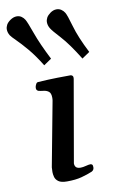

<svg xmlns="http://www.w3.org/2000/svg" viewBox="-123 -856 549 911"><g transform="rotate(-10 151.5 -400.5)"><path d="M124.5 6.3Q96.2 6.3 83.3 -3.2Q70.3 -12.7 66.9 -25.9Q63.5 -39.1 63.5 -49.3Q63.5 -63.5 64.5 -72.3L123 -383.3Q123.5 -387.2 123.8 -390.6Q124 -394 124 -397Q124 -419.4 113.5 -427.2Q103 -435.1 88.9 -436.5Q74.7 -438 64 -440.9Q59.1 -443.4 56.6 -447.3Q54.2 -451.2 55.2 -460.4Q56.2 -466.3 60.1 -473.9Q64 -481.4 69.8 -481.9Q121.6 -485.4 163.8 -486.1Q206.1 -486.8 228 -486.8Q231.9 -486.8 236.6 -482.9Q241.2 -479 239.7 -467.3L170.9 -72.3Q170.9 -60.1 177.5 -53.5Q184.1 -46.9 199.7 -46.9Q210 -46.9 224.9 -50.8Q239.7 -54.7 247.1 -54.7Q252 -54.7 255.4 -51.5Q258.8 -48.3 258.8 -38.6Q258.8 -24.9 247.1 -19Q224.1 -9.3 195.1 -1.5Q166 6.3 124.5 6.3ZM113.3 -555.2Q81.5 -606.9 52.2 -641.4Q22.9 -675.8 2.4 -695.8Q-18.1 -715.8 -23.4 -724.1Q-32.2 -738.8 -32.2 -753.4Q-32.2 -764.6 -26.4 -775.4Q-20.5 -786.1 -7.3 -795.4Q8.8 -806.6 24.4 -806.6Q37.6 -806.6 47.4 -799.8Q57.1 -793 63 -783.2Q70.8 -770.5 90.6 -714.8Q110.4 -659.2 150.4 -580.6ZM297.4 -555.2Q249.5 -632.8 213.4 -672.1Q177.2 -711.4 169.9 -724.1Q161.1 -738.8 161.1 -753.9Q161.1 -765.1 166.7 -775.6Q172.4 -786.1 185.1 -795.4Q200.2 -806.6 216.3 -806.6Q229 -806.6 239 -799.8Q249 -793 254.9 -783.2Q262.7 -771 278.6 -715.1Q294.4 -659.2 334.5 -580.6Z"/></g></svg>

Font: Gelasio Medium
Style: Italic
Weight: 500
Italic angle: -8.5°
Designer: Eben Sorkin
Foundry: Eben Sorkin
Version: Version 1.008